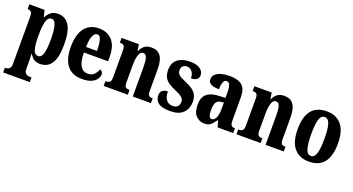

<svg xmlns="http://www.w3.org/2000/svg" viewBox="-50 -1165 3689 2008"><g transform="rotate(20 1794.5 -161.0)"><path d="M8 227V174H20Q29 174 41.5 169.5Q54 165 64 151Q74 137 74 109V-412Q74 -458 61 -470.5Q48 -483 26 -483H22V-536H191L210 -461H213Q231 -498 261.5 -522Q292 -546 339 -546Q421 -546 464.5 -479Q508 -412 508 -266Q508 -121 465 -54.5Q422 12 337 12Q296 12 269 -6.5Q242 -25 224 -58H220Q221 -35 222 -7Q223 21 223 53V109Q223 137 233 151Q243 165 255.5 169.5Q268 174 276 174H304V227ZM293 -59Q329 -59 344 -110.5Q359 -162 359 -266Q359 -366 344 -420Q329 -474 295 -474Q252 -474 237.5 -419Q223 -364 223 -267Q223 -162 237 -110.5Q251 -59 293 -59Z M805 10Q692 10 636.5 -62Q581 -134 581 -265Q581 -406 637 -477.5Q693 -549 796 -549Q890 -549 944.5 -487.5Q999 -426 999 -307V-258H730Q731 -157 759.5 -110Q788 -63 843 -63Q885 -63 910.5 -88Q936 -113 950 -149Q964 -145 973.5 -134Q983 -123 983 -106Q983 -79 965 -52.5Q947 -26 908 -8Q869 10 805 10ZM853 -320Q853 -397 840.5 -441Q828 -485 799 -485Q769 -485 750.5 -442.5Q732 -400 732 -320Z M1044 0V-53H1048Q1076 -53 1091 -65Q1106 -77 1106 -122V-418Q1106 -460 1092.5 -471.5Q1079 -483 1052 -483H1048V-536H1241L1252 -465H1256Q1272 -503 1300.5 -526Q1329 -549 1381 -549Q1447 -549 1481 -503Q1515 -457 1515 -355V-124Q1515 -77 1527 -65Q1539 -53 1566 -53H1570V0H1368V-329Q1368 -393 1357.5 -429Q1347 -465 1317 -465Q1293 -465 1279.5 -442.5Q1266 -420 1260.5 -384.5Q1255 -349 1255 -309V-119Q1255 -76 1268.5 -64.5Q1282 -53 1309 -53H1313V0Z M1788 10Q1690 10 1652 -21.5Q1614 -53 1614 -103Q1614 -143 1638 -159.5Q1662 -176 1695 -176Q1695 -113 1721.5 -81.5Q1748 -50 1790 -50Q1831 -50 1848 -70Q1865 -90 1865 -120Q1865 -152 1841.5 -171.5Q1818 -191 1767 -212Q1718 -233 1685 -255.5Q1652 -278 1636 -309.5Q1620 -341 1620 -389Q1620 -469 1671.5 -508.5Q1723 -548 1807 -548Q1888 -548 1923.5 -518.5Q1959 -489 1959 -453Q1959 -387 1874 -387Q1874 -437 1851 -463Q1828 -489 1794 -489Q1767 -489 1750 -473Q1733 -457 1733 -429Q1733 -395 1753.5 -376.5Q1774 -358 1832 -334Q1876 -316 1908.5 -294.5Q1941 -273 1959 -241.5Q1977 -210 1977 -162Q1977 -84 1929 -37Q1881 10 1788 10Z M2164 10Q2110 10 2072 -30Q2034 -70 2034 -153Q2034 -235 2079.5 -273.5Q2125 -312 2217 -315L2284 -318V-374Q2284 -430 2273 -459Q2262 -488 2236 -488Q2213 -488 2201 -460Q2189 -432 2189 -380Q2068 -380 2068 -447Q2068 -482 2092.5 -504.5Q2117 -527 2158 -538Q2199 -549 2249 -549Q2341 -549 2387 -511Q2433 -473 2433 -378V-124Q2433 -83 2444 -68Q2455 -53 2483 -53H2486V0H2312L2293 -69H2285Q2257 -28 2233 -9Q2209 10 2164 10ZM2222 -60Q2251 -60 2268 -96.5Q2285 -133 2285 -191V-267L2256 -264Q2216 -259 2200.5 -231Q2185 -203 2185 -149Q2185 -107 2194 -83.5Q2203 -60 2222 -60Z M2522 0V-53H2526Q2554 -53 2569 -65Q2584 -77 2584 -122V-418Q2584 -460 2570.5 -471.5Q2557 -483 2530 -483H2526V-536H2719L2730 -465H2734Q2750 -503 2778.5 -526Q2807 -549 2859 -549Q2925 -549 2959 -503Q2993 -457 2993 -355V-124Q2993 -77 3005 -65Q3017 -53 3044 -53H3048V0H2846V-329Q2846 -393 2835.5 -429Q2825 -465 2795 -465Q2771 -465 2757.5 -442.5Q2744 -420 2738.5 -384.5Q2733 -349 2733 -309V-119Q2733 -76 2746.5 -64.5Q2760 -53 2787 -53H2791V0Z M3328 10Q3223 10 3164 -59.5Q3105 -129 3105 -270Q3105 -549 3331 -549Q3434 -549 3493.5 -480Q3553 -411 3553 -270Q3553 10 3328 10ZM3330 -53Q3370 -53 3386.5 -108Q3403 -163 3403 -270Q3403 -377 3386.5 -431Q3370 -485 3329 -485Q3288 -485 3272 -431Q3256 -377 3256 -270Q3256 -163 3272.5 -108Q3289 -53 3330 -53Z"/></g></svg>

Font: Noto Serif Khmer ExtraCondensed ExtraBold
Style: Regular
Weight: 800
Width: 2
Designer: Danh Hong and the Monotype Design Team
Foundry: Monotype Imaging Inc.
Version: Version 2.004; ttfautohint (v1.8.4.7-5d5b)